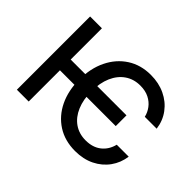

<svg xmlns="http://www.w3.org/2000/svg" viewBox="-112 -763 993 993"><g transform="rotate(45 384.5 -266.0)"><path d="M566.4 -307.1V-228.5H137.2V-307.1ZM158.2 -535.6V0H71.8V-535.6ZM508.8 11.7Q433.6 11.7 378.2 -23.9Q322.8 -59.6 292.7 -122.1Q262.7 -184.6 262.7 -265.1Q262.7 -347.2 293.5 -410.2Q324.2 -473.1 379.4 -508.8Q434.6 -544.4 507.8 -544.4Q566.4 -544.4 613 -522.2Q659.7 -500 689.2 -460.4Q718.8 -420.9 725.6 -368.7H638.7Q632.8 -395 616.2 -417.2Q599.6 -439.5 572.8 -453.1Q545.9 -466.8 508.3 -466.8Q460.4 -466.8 424.8 -442.1Q389.2 -417.5 369.6 -372.8Q350.1 -328.1 350.1 -267.1Q350.1 -206.5 369.4 -161.1Q388.7 -115.7 424.3 -90.8Q460 -65.9 508.3 -65.9Q560.1 -65.9 593.5 -92.3Q627 -118.7 638.2 -164.1H725.6Q718.8 -113.8 690.2 -74Q661.6 -34.2 615.2 -11.2Q568.8 11.7 508.8 11.7Z"/></g></svg>

Font: Inter 20pt
Style: Regular
Weight: 400
Version: Version 4.001;git-66647c0bb